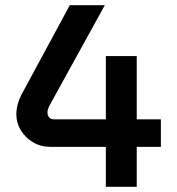

<svg xmlns="http://www.w3.org/2000/svg" viewBox="-20 -720 684 740"><path d="M388 0V-154H174Q137 -154 107.5 -171.5Q78 -189 60.5 -217.5Q43 -246 43 -279Q43 -298 48 -317Q53 -336 61 -352L249 -700H384L169 -310Q166 -303 164.5 -298Q163 -293 163 -286Q163 -275 169.5 -267.5Q176 -260 189 -260H388V-504H507V-260H600V-154H507V0Z"/></svg>

Font: MuseoModerno SemiBold Medium
Style: Regular
Weight: 500
Version: Version 1.001